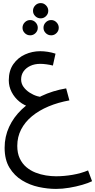

<svg xmlns="http://www.w3.org/2000/svg" viewBox="-20 -831 617 1245"><path d="M343 394Q289 394 231 381.5Q173 369 123 338.5Q73 308 41.5 256.5Q10 205 10 127Q10 55 39 -8Q68 -71 121.5 -122Q175 -173 248 -208Q321 -243 409 -258L430 -180Q357 -167 295 -141Q233 -115 187.5 -77.5Q142 -40 117 8.5Q92 57 92 115Q92 162 108 196Q124 230 150.5 252.5Q177 275 210 288Q243 301 277.5 306.5Q312 312 343 312Q396 312 451 302.5Q506 293 551 274L577 344Q553 356 513.5 367.5Q474 379 429 386.5Q384 394 343 394ZM178 -136Q138 -146 106 -172Q74 -198 55.5 -234Q37 -270 37 -310Q37 -373 66.5 -415Q96 -457 142.5 -478Q189 -499 241 -499Q264 -499 290 -495Q316 -491 340 -483L323 -406Q303 -411 281 -414Q259 -417 241 -417Q205 -417 177 -404Q149 -391 133 -368.5Q117 -346 117 -316Q117 -289 132.5 -267.5Q148 -246 172 -230.5Q196 -215 221 -207.5Q246 -200 265 -201ZM244 -712Q223 -712 208.5 -726.5Q194 -741 194 -761Q194 -781 208.5 -796Q223 -811 244 -811Q264 -811 278.5 -796Q293 -781 293 -761Q293 -741 278.5 -726.5Q264 -712 244 -712ZM176 -602Q155 -602 140.5 -616.5Q126 -631 126 -651Q126 -671 140.5 -686Q155 -701 176 -701Q196 -701 210.5 -686Q225 -671 225 -651Q225 -631 210.5 -616.5Q196 -602 176 -602ZM312 -602Q291 -602 276.5 -616.5Q262 -631 262 -651Q262 -671 276.5 -686Q291 -701 312 -701Q332 -701 346.5 -686Q361 -671 361 -651Q361 -631 346.5 -616.5Q332 -602 312 -602Z"/></svg>

Font: Farlight84_Sys_V01
Style: Regular
Weight: 400
Designer: Ryoko NISHIZUKA  (kana, bopomofo & ideographs); Paul D. Hunt (Latin, Greek & Cyrillic); Sandoll Communications , Soo-you
Foundry: Adobe
Version: Version 2.004;October 29, 2024;FontCreator 14.0.0.2814 64-bi